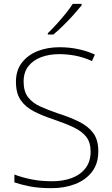

<svg xmlns="http://www.w3.org/2000/svg" viewBox="-20 -970 584 1000"><path d="M492 -182Q492 -118 459.5 -75.5Q427 -33 372 -11.5Q317 10 249 10Q182 10 136.5 1Q91 -8 55 -20V-61Q94 -46 143 -36Q192 -26 252 -26Q308 -26 353 -42.5Q398 -59 425 -93.5Q452 -128 452 -181Q452 -228 429.5 -257Q407 -286 364 -306.5Q321 -327 259 -348Q201 -367 156.5 -390Q112 -413 87.5 -449Q63 -485 63 -544Q63 -603 93.5 -643Q124 -683 175 -703.5Q226 -724 290 -724Q389 -724 474 -686L459 -652Q415 -672 372.5 -680Q330 -688 288 -688Q237 -688 195 -672.5Q153 -657 128 -625.5Q103 -594 103 -545Q103 -494 126 -464Q149 -434 189.5 -415.5Q230 -397 283 -379Q346 -359 393 -335.5Q440 -312 466 -276.5Q492 -241 492 -182ZM405 -942Q388 -921 363.5 -893.5Q339 -866 311 -838.5Q283 -811 258 -790H229V-797Q250 -817 275 -844.5Q300 -872 322.5 -900Q345 -928 359 -950H405Z"/></svg>

Font: Noto Sans Bengali ExtraLight
Style: Regular
Weight: 200
Designer: Jelle Bosma - Monotype Design Team
Foundry: Monotype Imaging Inc.
Version: Version 2.003; ttfautohint (v1.8.4.7-5d5b)